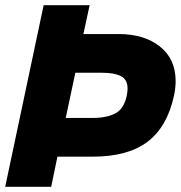

<svg xmlns="http://www.w3.org/2000/svg" viewBox="-25 -719 696 739"><path d="M143 -699H320L296 -588H431Q530 -588 590.5 -540Q651 -492 651 -407Q651 -381 645 -352Q619 -231 543 -173.5Q467 -116 331 -116H196L172 0H-5ZM331 -265Q386 -265 419.5 -283Q453 -301 463 -352Q466 -367 466 -378Q466 -413 440.5 -426Q415 -439 368 -439H265L228 -265Z"/></svg>

Font: Prompt
Style: Bold Italic
Weight: 700
Italic angle: -12°
Designer: Katatrad Team
Foundry: CadsonDemak
Version: Version 1.001